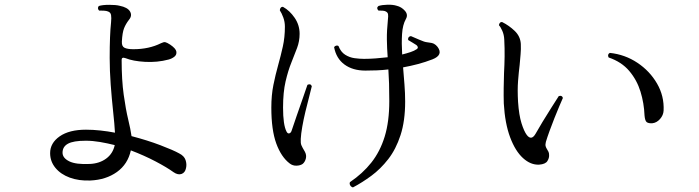

<svg xmlns="http://www.w3.org/2000/svg" viewBox="-20 -773 3040 835"><path d="M373 12Q323 14 283.5 -0.5Q244 -15 221 -43Q198 -71 198 -107Q198 -151 239.5 -180Q281 -209 354 -209Q384 -209 416.5 -205.5Q449 -202 480 -196Q478 -233 472 -288Q466 -343 461.5 -404.5Q457 -466 457 -521Q457 -621 463 -676Q465 -696 463 -707.5Q461 -719 450 -723Q443 -726 432.5 -726.5Q422 -727 415 -727Q412 -727 411 -727Q406 -732 406 -737.5Q406 -743 410 -747Q426 -752 455 -752Q484 -752 500 -748Q535 -741 545.5 -723Q556 -705 541 -687Q527 -669 519.5 -650Q512 -631 510 -592Q509 -571 522 -565Q535 -559 560 -559Q628 -559 680 -585Q692 -591 699 -589.5Q706 -588 720 -579Q745 -562 747 -548.5Q749 -535 738.5 -526.5Q728 -518 713 -514Q664 -501 611 -504Q558 -507 526 -520Q509 -526 509 -513Q509 -425 518 -361Q527 -297 537.5 -253.5Q548 -210 552 -181Q621 -163 677.5 -141.5Q734 -120 759 -106Q781 -95 787 -77Q793 -59 789 -42Q785 -22 769.5 -16.5Q754 -11 735 -24Q706 -45 656.5 -71Q607 -97 549 -119Q536 -59 488.5 -25Q441 9 373 12ZM371 -60Q413 -62 442 -83.5Q471 -105 479 -142Q447 -150 415 -155.5Q383 -161 353 -161Q299 -161 275.5 -148Q252 -135 252 -109Q252 -86 281 -71.5Q310 -57 371 -60Z M1515 42Q1507 40 1503 33Q1499 26 1502 19Q1557 -18 1595 -66Q1633 -114 1653 -179Q1673 -244 1673 -333Q1673 -376 1672 -409.5Q1671 -443 1669 -471Q1644 -468 1618.5 -467Q1593 -466 1569 -466Q1514 -466 1478 -492.5Q1442 -519 1433 -568Q1436 -573 1442 -574.5Q1448 -576 1452 -573Q1462 -547 1481 -535Q1500 -523 1522 -520Q1544 -517 1563 -517Q1587 -517 1613.5 -519Q1640 -521 1666 -524Q1663 -564 1662.5 -601.5Q1662 -639 1667 -688Q1669 -704 1667.5 -711.5Q1666 -719 1658 -723Q1653 -726 1644.5 -726.5Q1636 -727 1630 -727Q1627 -727 1626 -727Q1615 -738 1626 -747Q1642 -752 1665.5 -752.5Q1689 -753 1705 -748Q1726 -743 1741 -726Q1756 -709 1745 -690Q1731 -665 1728.5 -625Q1726 -585 1729 -536Q1749 -541 1765.5 -546.5Q1782 -552 1792 -559Q1798 -563 1797 -568Q1796 -573 1791 -577Q1785 -581 1775 -587Q1765 -593 1755 -599Q1753 -614 1767 -616Q1780 -611 1803 -600.5Q1826 -590 1839 -589Q1859 -587 1867.5 -582.5Q1876 -578 1883 -569Q1909 -534 1861 -515Q1830 -503 1798 -494.5Q1766 -486 1733 -480Q1736 -443 1739 -405.5Q1742 -368 1742 -331Q1742 -247 1722 -185.5Q1702 -124 1668.5 -81Q1635 -38 1595 -8.5Q1555 21 1515 42ZM1296 -60Q1286 -53 1269.5 -52.5Q1253 -52 1240 -62Q1203 -90 1181.5 -149Q1160 -208 1160 -305Q1160 -359 1169 -403.5Q1178 -448 1189.5 -489Q1201 -530 1210 -570.5Q1219 -611 1219 -657Q1219 -678 1212 -697Q1205 -716 1197 -728Q1197 -735 1201 -739.5Q1205 -744 1211 -743Q1240 -727 1261.5 -695.5Q1283 -664 1283 -626Q1283 -594 1272 -564.5Q1261 -535 1247 -500.5Q1233 -466 1222 -419Q1211 -372 1211 -305Q1211 -230 1226 -201Q1231 -191 1238 -193Q1245 -195 1248 -204Q1258 -234 1271 -271.5Q1284 -309 1296.5 -344.5Q1309 -380 1317 -404Q1331 -411 1336 -398Q1332 -380 1324 -350Q1316 -320 1308 -286.5Q1300 -253 1294.5 -221.5Q1289 -190 1288 -169Q1287 -151 1290.5 -142Q1294 -133 1306 -113Q1314 -98 1310 -83Q1306 -68 1296 -60Z M2325 -57Q2288 -55 2254.5 -85.5Q2221 -116 2198.5 -176Q2176 -236 2171 -323Q2170 -358 2170.5 -390.5Q2171 -423 2172 -455Q2174 -491 2174.5 -527Q2175 -563 2173 -601Q2172 -622 2164.5 -639Q2157 -656 2150 -663Q2150 -669 2154 -673.5Q2158 -678 2164 -677Q2194 -662 2218.5 -638.5Q2243 -615 2245 -582Q2246 -559 2244 -537Q2242 -515 2240 -491Q2236 -459 2233 -420.5Q2230 -382 2233 -330Q2237 -272 2248 -237Q2259 -202 2271 -186Q2291 -160 2309 -191Q2320 -211 2339.5 -243Q2359 -275 2379 -306.5Q2399 -338 2410 -355Q2424 -360 2428 -347Q2423 -336 2413 -312.5Q2403 -289 2391.5 -260Q2380 -231 2370 -203.5Q2360 -176 2354 -156Q2351 -144 2353 -137Q2355 -130 2359 -124Q2362 -119 2365 -113.5Q2368 -108 2368 -99Q2369 -86 2360.5 -72.5Q2352 -59 2325 -57ZM2817 -237Q2801 -236 2793 -241.5Q2785 -247 2783 -271Q2781 -324 2765.5 -374.5Q2750 -425 2716.5 -464.5Q2683 -504 2627 -523Q2620 -536 2632 -543Q2698 -536 2752 -500Q2806 -464 2837.5 -409.5Q2869 -355 2866 -292Q2865 -272 2850.5 -255.5Q2836 -239 2817 -237Z"/></svg>

Font: Zen Old Mincho
Style: Regular
Weight: 400
Designer: Yoshimichi Ohira
Foundry: Positype
Version: Version 1.001